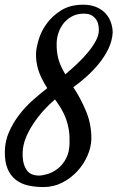

<svg xmlns="http://www.w3.org/2000/svg" viewBox="-30 -755 494 800"><path d="M350.6 -173.8Q349.6 -141.6 334.5 -106.4Q319.3 -71.3 292.5 -42Q265.6 -12.7 229.5 5.9Q193.4 24.4 151.4 24.4Q116.2 24.4 86.4 17.6Q56.6 10.7 34.7 -6.8Q12.7 -24.4 1 -53.2Q-10.7 -82 -9.8 -126Q-8.8 -168 7.8 -205.6Q24.4 -243.2 49.8 -276.4Q75.2 -309.6 106.4 -337.4Q137.7 -365.2 167 -387.7Q139.6 -430.7 129.4 -464.4Q119.1 -498 120.1 -534.2Q121.1 -554.7 130.9 -588.9Q140.6 -623 163.6 -655.3Q186.5 -687.5 224.1 -711.4Q261.7 -735.4 317.4 -735.4Q347.7 -735.4 371.1 -725.6Q394.5 -715.8 409.7 -699.2Q424.8 -682.6 432.1 -661.6Q439.5 -640.6 439.5 -619.1Q437.5 -585 421.9 -552.2Q406.2 -519.5 382.3 -490.2Q358.4 -460.9 330.1 -435.5Q301.8 -410.2 275.4 -391.6Q305.7 -346.7 328.6 -291.5Q351.6 -236.3 350.6 -173.8ZM206.1 -574.2Q205.1 -543 212.4 -512.7Q219.7 -482.4 242.2 -445.3Q267.6 -466.8 292.5 -490.2Q317.4 -513.7 337.4 -538.1Q357.4 -562.5 369.6 -585.4Q381.8 -608.4 381.8 -628.9Q382.8 -660.2 366.2 -679.2Q349.6 -698.2 320.3 -698.2Q290 -698.2 268.6 -686Q247.1 -673.8 233.4 -655.8Q219.7 -637.7 212.9 -615.7Q206.1 -593.8 206.1 -574.2ZM259.8 -157.2Q260.7 -189.5 256.8 -213.9Q252.9 -238.3 245.1 -259.8Q237.3 -281.2 225.6 -300.8Q213.9 -320.3 199.2 -340.8Q175.8 -321.3 152.3 -295.4Q128.9 -269.5 109.4 -240.2Q89.8 -210.9 77.6 -180.7Q65.4 -150.4 64.5 -121.1Q63.5 -92.8 68.8 -73.7Q74.2 -54.7 83.5 -43.5Q92.8 -32.2 105.5 -27.8Q118.2 -23.4 130.9 -23.4Q146.5 -23.4 168 -29.8Q189.5 -36.1 210 -51.8Q230.5 -67.4 244.6 -93.3Q258.8 -119.1 259.8 -157.2Z"/></svg>

Font: Satisfy
Style: Regular
Weight: 400
Designer: Font Diner, Inc
Foundry: Font Diner, Inc
Version: Version 1.001